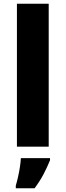

<svg xmlns="http://www.w3.org/2000/svg" viewBox="-20 -780 349 1021"><path d="M239 0H70V-760H239ZM246 72Q231 109 212 145.5Q193 182 164 221H64V207Q70 187 76 160.5Q82 134 86 107.5Q90 81 91 61H246Z"/></svg>

Font: Noto Sans Syriac ExtraBold
Style: Regular
Weight: 800
Designer: Patrick Giasson and the Monotype Design Team
Foundry: Monotype Imaging Inc.
Version: Version 3.000; ttfautohint (v1.8.4.7-5d5b)